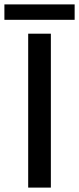

<svg xmlns="http://www.w3.org/2000/svg" viewBox="-62 -852 359 872"><path d="M-42 -832H277V-762H-42ZM66 -699H169V0H66Z"/></svg>

Font: Prompt
Style: Regular
Weight: 400
Designer: Katatrad Team
Foundry: CadsonDemak
Version: Version 1.001